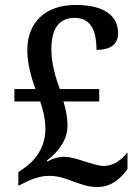

<svg xmlns="http://www.w3.org/2000/svg" viewBox="-20 -744 559 774"><path d="M372 10C434 10 471 -31 494 -62V-130C471 -100 437 -75 399 -75C376 -75 349 -85 322 -93C295 -102 263 -112 238 -112C217 -112 194 -106 171 -93L169 -97C219 -134 252 -183 252 -237C252 -273 245 -303 236 -335H380V-385H221C207 -423 187 -485 187 -545C187 -627 217 -672 281 -672C354 -672 369 -607 369 -543C427 -543 456 -566 456 -610C456 -675 408 -724 285 -724C163 -724 90 -655 90 -540C90 -486 108 -426 123 -385H38V-335H142C154 -300 163 -263 163 -224C163 -144 115 -91 74 -64L54 -50V5L70 -3C105 -21 139 -35 178 -35C213 -35 240 -26 271 -14C302 -3 333 10 372 10Z"/></svg>

Font: Noto Serif Devanagari SemiCondensed Medium
Style: Regular
Weight: 500
Width: 4
Designer: Universal Thirst, Indian Type Foundry and the Monotype Design Team
Foundry: Monotype Imaging Inc.
Version: Version 2.004